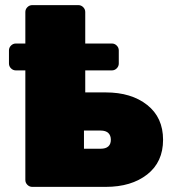

<svg xmlns="http://www.w3.org/2000/svg" viewBox="-20 -730 682 750"><path d="M106 0Q95 0 87 -8Q79 -16 79 -27V-683Q79 -694 87 -702Q95 -710 106 -710H286Q297 -710 305 -702Q313 -694 313 -683V-369H393Q493 -369 555 -320Q617 -271 617 -184Q617 -97 555 -48.5Q493 0 393 0ZM308 -149H373Q393 -149 403 -158Q413 -167 413 -184Q413 -201 403 -210.5Q393 -220 373 -220H308ZM42 -455Q31 -455 23 -463Q15 -471 15 -482V-533Q15 -544 23 -552Q31 -560 42 -560H417Q428 -560 436 -552Q444 -544 444 -533V-482Q444 -471 436 -463Q428 -455 417 -455Z"/></svg>

Font: Rubik Light Black
Style: Regular
Weight: 900
Version: Version 2.104